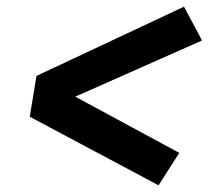

<svg xmlns="http://www.w3.org/2000/svg" viewBox="-20 -628 640 574"><path d="M454 -74 69 -279 89 -401 530 -608 584 -507 205 -339 516 -171Z"/></svg>

Font: Iosevka Curly XBdExObl
Style: Regular
Weight: 800
Width: 7
Italic angle: -9°
Monospace: yes
Designer: Belleve Invis
Foundry: Belleve Invis
Version: Version 11.1.0; ttfautohint (v1.8.3)